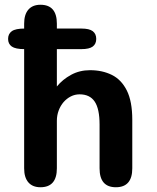

<svg xmlns="http://www.w3.org/2000/svg" viewBox="-20 -782 659 807"><path d="M14 -618.5Q14 -639.5 29.5 -650.8Q45 -662 83.5 -662H322Q355.5 -662 370 -650.8Q384.5 -639.5 384.5 -618.5Q384.5 -597.5 370 -586.5Q355.5 -575.5 322 -575.5H83.5Q45 -575.5 29.5 -586.5Q14 -597.5 14 -618.5ZM467 5Q398.5 5 398.5 -74.5V-258.5Q398.5 -324.5 378 -355Q357.5 -385.5 314.5 -385.5Q295 -385.5 277.8 -376.8Q260.5 -368 247.2 -352.8Q234 -337.5 226.5 -317.2Q219 -297 219 -274.5V-74.5Q219 5 150 5Q117 5 99.2 -15.5Q81.5 -36 81.5 -74.5V-682.5Q81.5 -721 99.2 -741.5Q117 -762 150 -762Q219 -762 219 -682.5V-418.5Q243 -448 278.8 -467.5Q314.5 -487 358.5 -487Q410 -487 450 -467.2Q490 -447.5 513 -401.8Q536 -356 536 -278.5V-74.5Q536 5 467 5Z"/></svg>

Font: Sono Monospace SemiBold
Style: Regular
Weight: 600
Designer: Tyler Finck
Foundry: Tyler Finck
Version: Version 2.112